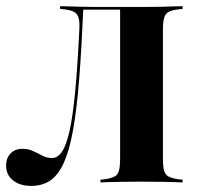

<svg xmlns="http://www.w3.org/2000/svg" viewBox="-23 -591 639 622"><path d="M366.1 -201.6V-562.1L368.5 -559.7H243.5L246.8 -561.3Q241.1 -431.5 233.5 -334.7Q225.8 -237.9 214.1 -171.8Q202.4 -105.6 184.3 -64.9Q166.1 -24.2 140.3 -6.5Q114.5 11.3 78.2 11.3Q41.9 11.3 19.4 -6.5Q-3.2 -24.2 -3.2 -54.8Q-3.2 -79 11.3 -94Q25.8 -108.9 50 -108.9Q68.5 -108.9 84.3 -101.6Q100 -94.4 114.5 -86.7Q129 -79 145.2 -79Q163.7 -79 177.8 -99.6Q191.9 -120.2 202.4 -167.3Q212.9 -214.5 220.6 -294.4Q228.2 -374.2 233.9 -492.7Q235.5 -518.5 231.9 -532.3Q228.2 -546 217.7 -552Q207.3 -558.1 187.1 -560.5L171.8 -562.1V-571Q184.7 -571 202.8 -570.2Q221 -569.4 244.4 -569Q267.7 -568.5 293.5 -568.5H302.4H435.5H446.8Q473.4 -568.5 496 -569Q518.5 -569.4 537.5 -570.2Q556.5 -571 568.5 -571V-562.1L553.2 -560.5Q533.1 -558.1 522.6 -552Q512.1 -546 508.5 -532.3Q504.8 -518.5 504.8 -492.7V-201.6ZM424.2 -2.4Q398.4 -2.4 375 -2Q351.6 -1.6 333.5 -1.2Q315.3 -0.8 302.4 0V-8.9L317.7 -10.5Q337.9 -13.7 348.4 -19.4Q358.9 -25 362.5 -38.7Q366.1 -52.4 366.1 -78.2V-201.6H504.8V-78.2Q504.8 -52.4 508.5 -38.7Q512.1 -25 522.6 -19.4Q533.1 -13.7 553.2 -10.5L568.5 -8.9V0Q556.5 -0.8 537.5 -1.2Q518.5 -1.6 496 -2Q473.4 -2.4 446.8 -2.4H435.5Z"/></svg>

Font: Playfair 144pt SemiCondensed ExtraBold
Style: Regular
Weight: 800
Width: 4
Designer: Claus Eggers Sørensen
Foundry: Claus Eggers Sørensen
Version: Version 2.203